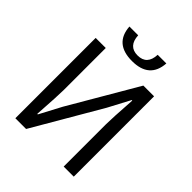

<svg xmlns="http://www.w3.org/2000/svg" viewBox="-253 -1089 1239 1239"><g transform="rotate(45 366.5 -469.5)"><path d="M100 -733H192V-352Q192 -298 180 -120H185L264 -269L535 -733H633V0H541V-385Q541 -436 553 -614H548L469 -465L198 0H100ZM202 -939H282Q287 -844 371 -844Q456 -844 460 -939H539Q529 -793 371 -793Q212 -793 202 -939Z"/></g></svg>

Font: KaiGen Gothic CN Regular
Style: Regular
Weight: 400
Designer: Ryoko NISHIZUKA  (kana & ideographs); Paul D. Hunt (Latin, Greek & Cyrillic); Wenlong ZHANG  (bopomofo); Sandoll Communi
Foundry: Adobe Systems Incorporated
Version: Version 1.002.20150501